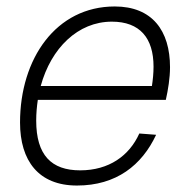

<svg xmlns="http://www.w3.org/2000/svg" viewBox="-20 -562 584 594"><path d="M218 12C340 12 419 -51 463 -145L411 -149C380 -80 317 -35 228 -35C139 -35 92 -82 92 -189C92 -211 94 -233 97 -253H493C500 -284 506 -321 506 -354C506 -467 451 -542 335 -542C153 -542 42 -380 42 -183C42 -65 99 12 218 12ZM326 -495C413 -495 455 -444 455 -356C455 -335 453 -316 450 -296H106C138 -413 221 -495 326 -495Z"/></svg>

Font: Geist ExtraLight
Style: Italic
Weight: 200
Italic angle: -12°
Designer: Basement.studio, Andrés Briganti, Mateo Zaragoza
Foundry: Basement.studio, Vercel, Andrés Briganti, Guido Ferreyra, Mateo Zaragoza
Version: Version 1.500